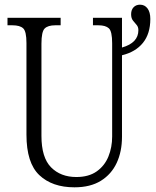

<svg xmlns="http://www.w3.org/2000/svg" viewBox="-20 -790 668 820"><path d="M298 10Q203 10 148 -42Q93 -94 93 -215V-606Q93 -656 79 -669Q65 -682 33 -682H12V-714H239V-682H216Q185 -682 171 -668.5Q157 -655 157 -603V-210Q157 -117 198 -75.5Q239 -34 306 -34Q359 -34 393 -58Q427 -82 443 -121.5Q459 -161 459 -207V-605Q459 -656 445 -669Q431 -682 400 -682H377V-714H501V-587Q571 -607 571 -661Q571 -675 563.5 -683.5Q556 -692 548 -702Q540 -712 540 -729Q540 -748 550.5 -759Q561 -770 578 -770Q598 -770 610 -754Q622 -738 622 -709Q622 -646 590.5 -607Q559 -568 501 -554V-206Q501 -143 478.5 -94.5Q456 -46 411 -18Q366 10 298 10Z"/></svg>

Font: Noto Serif Condensed Light
Style: Regular
Weight: 300
Width: 3
Designer: Monotype Design Team
Foundry: Monotype Imaging Inc.
Version: Version 2.013